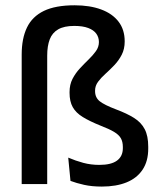

<svg xmlns="http://www.w3.org/2000/svg" viewBox="-20 -696 616 726"><path d="M62 0V-489.5Q62 -550.5 82 -592Q102 -633.5 146 -654.8Q190 -676 262 -676Q320 -676 362.5 -660.2Q405 -644.5 428.2 -614.2Q451.5 -584 451.5 -539.5Q451.5 -510.5 440.2 -488.8Q429 -467 412.2 -449.5Q395.5 -432 378.8 -417Q362 -402 350.8 -386.8Q339.5 -371.5 339.5 -353.5V-351.5Q339.5 -327 357.2 -313Q375 -299 418.5 -282.5Q460 -267 487 -250Q514 -233 527.2 -207.5Q540.5 -182 540.5 -141.5V-134Q540.5 -86.5 519.2 -54.5Q498 -22.5 458.8 -6.5Q419.5 9.5 365 9.5Q327.5 9.5 298.2 3Q269 -3.5 246.5 -12L238 -100Q266 -88 295 -80.2Q324 -72.5 355.5 -72.5Q400.5 -72.5 422.5 -88.8Q444.5 -105 444.5 -135.5V-140.5Q444.5 -160 437 -173.2Q429.5 -186.5 411 -197.5Q392.5 -208.5 360 -221Q319 -237.5 293 -253.5Q267 -269.5 255 -291Q243 -312.5 243 -345V-348Q243 -376 254.2 -397.8Q265.5 -419.5 282 -437.2Q298.5 -455 315 -471Q331.5 -487 342.8 -502.8Q354 -518.5 354 -537Q354 -555 344 -568.8Q334 -582.5 313.5 -590.2Q293 -598 261 -598Q222.5 -598 200 -585Q177.5 -572 168 -547Q158.5 -522 158.5 -486V0Z"/></svg>

Font: Anek Devanagari Medium Medium
Style: Regular
Weight: 500
Version: Version 1.003